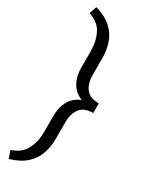

<svg xmlns="http://www.w3.org/2000/svg" viewBox="-247 -826 828 1060"><g transform="rotate(30 167.0 -296.0)"><path d="M23.9 188 7.3 140.1Q68.4 120.1 93.5 72.5Q118.7 24.9 118.7 -38.6V-144Q118.7 -195.8 140.4 -235.8Q162.1 -275.9 210 -295.4Q162.1 -315.4 140.4 -355.5Q118.7 -395.5 118.7 -446.8V-552.7Q118.7 -616.2 94.2 -664.6Q69.8 -712.9 7.8 -732.4L23.9 -779.8Q88.9 -761.2 125.7 -727.3Q162.6 -693.4 178 -648.7Q193.4 -604 193.4 -552.7V-446.8Q193.4 -391.6 218.8 -358.9Q244.1 -326.2 301.3 -326.2V-265.1Q244.1 -265.1 218.8 -232.2Q193.4 -199.2 193.4 -144V-38.6Q193.4 12.7 178 57.1Q162.6 101.6 125.7 135.3Q88.9 168.9 23.9 188Z"/></g></svg>

Font: Vazirmatn UI Light
Style: Regular
Weight: 300
Designer: Saber Rastikerdar
Foundry: Saber Rastikerdar
Version: Version 33.003